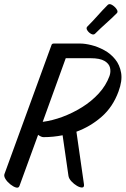

<svg xmlns="http://www.w3.org/2000/svg" viewBox="-46 -860 600 917"><path d="M-25 -28 200 -645Q202 -652 211 -652H338Q360 -652 390.5 -644.5Q421 -637 451.5 -620.5Q482 -604 504 -577Q526 -550 532.5 -512Q539 -474 520 -423Q493 -349 439 -302Q385 -255 319 -231L355 20Q357 35 346.5 35.5Q336 36 321.5 27.5Q307 19 295 6Q283 -7 281 -20L253 -214Q208 -205 162 -205Q151 -205 136 -216L47 28Q43 39 30.5 35.5Q18 32 3.5 20.5Q-11 9 -19.5 -4.5Q-28 -18 -25 -28ZM387 -582H268L158 -278Q204 -284 252.5 -302Q301 -320 346 -348Q391 -376 425.5 -413.5Q460 -451 477 -497Q484 -517 479.5 -536.5Q475 -556 453 -569Q431 -582 387 -582ZM371 -733Q397 -759 420.5 -785.5Q444 -812 469 -837Q477 -844 490 -836Q503 -828 511 -816Q519 -804 512 -797Q487 -772 460.5 -748.5Q434 -725 408 -699Q401 -692 389.5 -698Q378 -704 371 -715Q364 -726 371 -733Z"/></svg>

Font: Story Script
Style: Regular
Weight: 400
Designer: Lana Roulhac, Ben Buysse
Version: Version 1.000; ttfautohint (v1.8.4.7-5d5b)